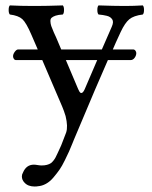

<svg xmlns="http://www.w3.org/2000/svg" viewBox="-20 -451 555 703"><path d="M290 -124 335.9 -231H221.2L266.1 -125Q271 -113.8 273.9 -111.8Q282.2 -106.4 290 -124ZM245.1 74.2Q237.3 93.3 232.7 103.8Q228 114.3 217.5 135.7Q207 157.2 197.8 170.4Q188.5 183.6 175.8 198.7Q163.1 213.9 148.4 221.9Q133.8 230 118.2 231Q114.3 231.9 106.9 231.9Q82.5 231.9 69.8 217.8Q60.1 208 60.1 194.8Q60.1 187.5 64 181.2Q76.2 151.9 104 151.9Q109.4 151.9 117.4 153.3Q125.5 154.8 132.8 154.8Q153.8 154.8 167 146Q176.3 138.2 183.1 126Q189 114.7 204.1 81.1Q221.7 36.1 222.2 34.2Q229.5 12.7 220.2 -25.9Q216.8 -37.1 213.9 -44.9Q210.4 -55.2 208 -60.1L134.8 -231H39.1Q33.7 -231 30.8 -235.4Q27.8 -239.7 27.8 -245.1Q27.8 -252.9 34.2 -261.5Q40.5 -270 46.9 -270H118.2L95.2 -323.2Q76.2 -367.7 61.8 -380.9Q47.4 -394 16.1 -397.9Q11.7 -402.3 11.7 -414.6Q11.7 -426.8 16.1 -431.2Q56.2 -429.2 97.2 -429.2H115.2Q148.4 -429.2 210 -431.2Q214.4 -426.8 214.4 -414.6Q214.4 -402.3 210 -397.9Q193.4 -397 183.3 -393.6Q173.3 -390.1 168.7 -385.7Q164.1 -381.3 164.6 -372.6Q165 -363.8 167.7 -355.7Q170.4 -347.7 176.8 -333Q178.2 -330.1 180.9 -324Q183.6 -317.9 185.1 -314.9L204.1 -270H353L389.2 -353Q393.1 -361.8 393.6 -368.7Q394 -375.5 390.9 -380.1Q387.7 -384.8 383.3 -387.9Q378.9 -391.1 371.1 -393.1Q363.3 -395 356.7 -396Q350.1 -397 340.8 -397.9Q336.4 -402.3 336.4 -414.6Q336.4 -426.8 340.8 -431.2Q400.4 -429.2 432.1 -429.2H441.9Q468.8 -429.2 502.9 -431.2Q507.3 -426.8 507.3 -414.6Q507.3 -402.3 502.9 -397.9Q469.2 -393.6 453.4 -380.4Q437.5 -367.2 421.9 -334Q401.4 -290 393.1 -270H466.8Q472.7 -270 475.8 -265.6Q479 -261.2 479 -256.8Q479 -247.6 472.9 -239.3Q466.8 -231 458 -231H375Q343.3 -160.2 250 62Z"/></svg>

Font: Common Serif
Style: Regular
Weight: 400
Designer: Philipp H. Poll, Khaled Hosny
Foundry: Stefan Peev, Context Ltd.
Version: Version 1.026